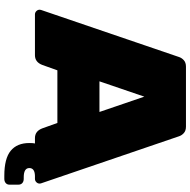

<svg xmlns="http://www.w3.org/2000/svg" viewBox="-16 -724 882 890"><g transform="rotate(90 425.0 -279.0)"><path d="M281 -34Q268 0 236 0H47Q38 0 31.5 -6.5Q25 -13 25 -22L26 -28L244 -667Q248 -680 259 -690Q270 -700 289 -700H567Q586 -700 597 -690Q608 -680 612 -667L830 -28L831 -22Q831 -13 824.5 -6.5Q818 0 809 0H795Q759 1 759 26Q759 52 802 52H809Q821 52 828.5 58.5Q836 65 836 77V118Q836 129 828.5 135.5Q821 142 809 142H795Q715 142 679 112.5Q643 83 643 26Q643 8 645 0H620Q588 0 575 -34L550 -104H306ZM428 -507 357 -299H499Z"/></g></svg>

Font: Rubik Mono One
Style: Regular
Weight: 400
Designer: Hubert and Fischer with Elvire Volk Leonovitch (Cyrillic Expansion: Cyreal)
Foundry: Hubert and Fischer with Elvire Volk Leonovitch
Version: Version 2.000